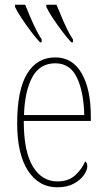

<svg xmlns="http://www.w3.org/2000/svg" viewBox="-20 -786 452 816"><path d="M223 10Q145 10 99 -60.5Q53 -131 53 -262Q53 -403 95 -472.5Q137 -542 215 -542Q288 -542 327 -474.5Q366 -407 366 -291V-272H81Q81 -142 119.5 -78.5Q158 -15 224 -15Q271 -15 299.5 -41Q328 -67 342 -100Q351 -95 351 -79Q351 -63 336.5 -42Q322 -21 293.5 -5.5Q265 10 223 10ZM338 -297Q336 -395 307 -456Q278 -517 215 -517Q149 -517 117 -457.5Q85 -398 82 -297ZM283 -606Q266 -624 244.5 -652.5Q223 -681 204.5 -709Q186 -737 177 -756V-766H220Q230 -743 241.5 -715Q253 -687 265.5 -661.5Q278 -636 290 -619V-606ZM150 -606Q133 -624 111.5 -652.5Q90 -681 71.5 -709Q53 -737 44 -756V-766H87Q96 -743 108 -715Q120 -687 132.5 -661.5Q145 -636 157 -619V-606Z"/></svg>

Font: Noto Serif Condensed Thin
Style: Regular
Weight: 100
Width: 3
Designer: Monotype Design Team
Foundry: Monotype Imaging Inc.
Version: Version 2.013; ttfautohint (v1.8.4.7-5d5b)